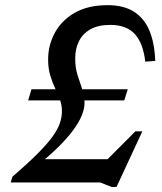

<svg xmlns="http://www.w3.org/2000/svg" viewBox="-20 -707 628 744"><path d="M475 -361 461.5 -318H89L102 -361ZM127 -90H440.5L377 -70L504.5 -198H531.5L431.5 17.5H412.5L368.5 0H21.5L28 -22Q87 -73 124.8 -110.8Q162.5 -148.5 183.2 -177.2Q204 -206 212 -229.8Q220 -253.5 220 -276Q220 -300 212 -321.5Q204 -343 193.5 -365.2Q183 -387.5 174.8 -414.5Q166.5 -441.5 166.5 -476.5Q166.5 -532.5 192.8 -580.5Q219 -628.5 270.2 -657.8Q321.5 -687 397.5 -687Q458.5 -687 498.2 -662.2Q538 -637.5 558.5 -589.5Q579 -541.5 581.5 -471L543 -468Q534.5 -540.5 502 -575.5Q469.5 -610.5 407.5 -610.5Q360 -610.5 330 -593.2Q300 -576 285.8 -547Q271.5 -518 271.5 -482Q271 -446.5 280.2 -417Q289.5 -387.5 298.8 -360.5Q308 -333.5 307.5 -304.5Q307 -285 296.8 -259.5Q286.5 -234 264.5 -203.8Q242.5 -173.5 206.5 -137.8Q170.5 -102 119 -61.5Z"/></svg>

Font: Newsreader 16pt 16pt Medium
Style: Italic
Weight: 500
Italic angle: -17°
Version: Version 1.003